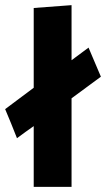

<svg xmlns="http://www.w3.org/2000/svg" viewBox="-53 -726 412 746"><path d="M339 -428Q311 -407 282 -386Q253 -365 225 -344V0H78V-236Q62 -225 45.5 -213Q29 -201 13 -189Q2 -217 -9.5 -245.5Q-21 -274 -33 -302L78 -385V-695L225 -706V-492L291 -541Z"/></svg>

Font: Palanquin Dark Medium
Style: Regular
Weight: 500
Designer: Pria Ravichandran
Version: Version 1.001